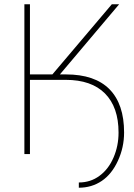

<svg xmlns="http://www.w3.org/2000/svg" viewBox="-20 -731 637 911"><path d="M545.4 -710.9C545.4 -710.9 510.7 -710.9 510.7 -710.9C510.7 -710.9 228.5 -377.9 228.5 -377.9C228.5 -377.9 122.1 -377.9 122.1 -377.9C122.1 -377.9 122.1 -710.9 122.1 -710.9C122.1 -710.9 95.7 -710.9 95.7 -710.9C95.7 -710.9 95.7 0 95.7 0C95.7 0 122.1 0 122.1 0C122.1 0 122.1 -352.1 122.1 -352.1C122.1 -352.1 292 -352.1 292 -352.1C292 -352.1 292 -352.1 292 -352.1C373 -352.1 435.1 -330.6 478 -287.6C521 -244.1 542.5 -182.6 542.5 -102.1C542.5 -102.1 542.5 -102.1 542.5 -102.1C542.5 -60.1 534.7 -20.5 518.6 16.6C502.4 54.2 480 83 451.7 103.5C423.3 124.5 390.6 134.8 354 134.8C354 134.8 354 159.7 354 159.7C354 159.7 354 159.7 354 159.7C394.5 159.7 431.2 148.9 462.9 127.4C494.6 106 520 74.2 539.6 31.7C559.1 -10.7 568.8 -55.2 568.8 -102.1C568.8 -102.1 568.8 -102.1 568.8 -102.1C568.8 -191.9 545.9 -260.3 499.5 -307.6C453.1 -354.5 384.3 -377.9 293 -377.9C293 -377.9 264.2 -377.9 264.2 -377.9C264.2 -377.9 545.4 -710.9 545.4 -710.9Z"/></svg>

Font: WOX
Style: Regular
Weight: 500
Designer: Google
Foundry: ""
Version: ""